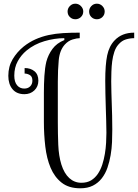

<svg xmlns="http://www.w3.org/2000/svg" viewBox="-20 -996 744 1036"><path d="M585.9 -296.9Q585.9 -265.1 584.5 -229.5Q583 -193.8 576.9 -158.4Q570.8 -123 559.8 -91.1Q548.8 -59.1 529.3 -33.9Q509.8 -8.8 481.4 5.6Q453.1 20 413.1 20Q351.1 20 312.5 -10.5Q273.9 -41 252.9 -91.1Q231.9 -141.1 224.4 -205.6Q216.8 -270 216.8 -337.9V-495.1Q216.8 -543 219.5 -586.4Q222.2 -629.9 230 -663.1Q240.2 -701.2 263.2 -732.2Q286.1 -763.2 327.1 -779.8V-790Q274.9 -790 220 -773.9Q165 -757.8 123 -723.1Q94.2 -699.2 75.7 -665.5Q57.1 -631.8 57.1 -587.9Q57.1 -554.2 72 -536.1Q86.9 -518.1 110.8 -518.1Q130.9 -518.1 142.8 -530Q154.8 -542 154.8 -561Q154.8 -583 140.9 -591.1Q127 -599.1 112.8 -599.1V-628.9Q145 -628.9 166 -611.6Q187 -594.2 187 -561Q187 -528.8 165.5 -508.3Q144 -487.8 111.8 -487.8Q69.8 -487.8 47.4 -514.9Q24.9 -542 24.9 -586.9Q24.9 -637.2 48.3 -676.5Q71.8 -715.8 107.9 -745.1Q138.2 -769 171.6 -783.9Q205.1 -798.8 242.4 -806.9Q279.8 -814.9 321.3 -817.4Q362.8 -819.8 410.2 -819.8V-790Q395 -790 371.6 -783Q348.1 -775.9 329.1 -754.9Q301.8 -724.1 296.9 -671.1Q292 -618.2 292 -555.2V-337.9Q292 -274.9 294.4 -214.8Q296.9 -154.8 311 -108.9Q326.2 -60.1 354 -34.9Q381.8 -9.8 418.9 -9.8Q450.2 -9.8 471.7 -22.9Q493.2 -36.1 508.1 -58.1Q522.9 -80.1 532 -108.2Q541 -136.2 545.9 -166Q550.8 -195.8 552.5 -225.3Q554.2 -254.9 554.2 -279.8Q554.2 -310.1 553 -345Q551.8 -379.9 550.8 -416.5Q549.8 -453.1 548.8 -490Q547.9 -526.9 547.9 -560.1Q547.9 -647 558.3 -697Q568.8 -747.1 598.1 -777.8Q637.2 -819.8 704.1 -819.8V-790Q682.1 -790 659.7 -783.4Q637.2 -776.9 619.1 -755.9Q605 -740.2 596.9 -716.1Q588.9 -691.9 585.4 -665Q582 -638.2 581.1 -609.6Q580.1 -581.1 580.1 -557.1Q580.1 -526.9 581.1 -497.3Q582 -467.8 583 -436.8Q584 -405.8 585 -371.3Q585.9 -336.9 585.9 -296.9ZM386.7 -976.1Q403.8 -976.1 416.5 -963.4Q429.2 -950.7 429.2 -934.1Q429.2 -916 416.5 -904.1Q403.8 -892.1 386.7 -892.1Q369.1 -892.1 356.9 -904.1Q344.7 -916 344.7 -934.1Q344.7 -950.7 356.9 -963.4Q369.1 -976.1 386.7 -976.1ZM502.9 -976.1Q520 -976.1 532.5 -963.4Q544.9 -950.7 544.9 -934.1Q544.9 -916 532.5 -904.1Q520 -892.1 502.9 -892.1Q484.9 -892.1 472.9 -904.1Q460.9 -916 460.9 -934.1Q460.9 -950.7 472.9 -963.4Q484.9 -976.1 502.9 -976.1Z"/></svg>

Font: Sevillana
Style: Regular
Weight: 400
Designer: Olga Umpeleva
Foundry: Brownfox
Version: Version 1.001